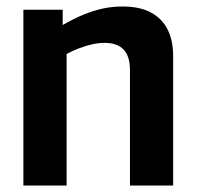

<svg xmlns="http://www.w3.org/2000/svg" viewBox="-20 -571 605 591"><path d="M52 0V-541H173V-494Q206 -513 236 -525.5Q266 -538 295.5 -544.5Q325 -551 358 -551Q410 -551 444.5 -532.5Q479 -514 496 -480Q513 -446 513 -398V0H380V-356Q380 -398 360.5 -418.5Q341 -439 302 -439Q282 -439 263 -434.5Q244 -430 225 -423Q206 -416 185 -405V0Z"/></svg>

Font: Georama ExtraCondensed Thin SemiBold
Style: Regular
Weight: 600
Version: Version 1.001